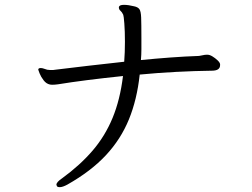

<svg xmlns="http://www.w3.org/2000/svg" viewBox="-20 -735 1040 793"><path d="M889 -466Q889 -443 855 -443Q782 -442 706 -438Q630 -434 557 -427Q546 -324 512.5 -242Q479 -160 417.5 -94Q356 -28 259 27Q239 38 227 38Q217 38 215 33.5Q213 29 213 28Q213 17 237 1Q311 -53 362.5 -113Q414 -173 445 -248Q476 -323 488 -421Q325 -404 221 -387Q214 -386 208 -385.5Q202 -385 197 -385Q189 -385 186 -386Q171 -389 160 -403.5Q149 -418 143.5 -432Q138 -446 138 -447Q138 -454 148 -454Q155 -454 162.5 -451Q170 -448 175 -447Q181 -446 185.5 -446Q190 -446 194 -446Q197 -446 200.5 -446Q204 -446 208 -447Q274 -455 346 -463.5Q418 -472 493 -480Q496 -519 496 -562Q496 -606 493.5 -638Q491 -670 489 -674Q484 -685 477.5 -690.5Q471 -696 471 -704V-706Q473 -715 492 -715Q510 -715 534 -709Q549 -706 555.5 -697.5Q562 -689 563 -662.5Q564 -636 564 -579Q564 -555 564 -532Q564 -509 562 -487Q623 -493 683.5 -497.5Q744 -502 802 -504Q810 -505 818 -507Q826 -509 834 -509H837Q846 -509 857.5 -502Q869 -495 878.5 -486Q888 -477 889 -470Z"/></svg>

Font: Moon Stars Kai T HW
Style: Regular
Weight: 400
Designer: GuiWonder
Version: Version 1.101